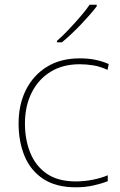

<svg xmlns="http://www.w3.org/2000/svg" viewBox="-20 -786 512 816"><path d="M302 10Q218 10 164 -25.5Q110 -61 84.5 -122.5Q59 -184 59 -261Q59 -342 90.5 -404.5Q122 -467 180 -502.5Q238 -538 319 -538Q355 -538 384.5 -532Q414 -526 442 -514L437 -489Q407 -503 377.5 -508Q348 -513 319 -513Q247 -513 195 -481Q143 -449 114.5 -392Q86 -335 86 -261Q86 -193 108.5 -137Q131 -81 178.5 -48Q226 -15 302 -15Q338 -15 373.5 -22Q409 -29 438 -41V-16Q413 -6 378 2Q343 10 302 10ZM391 -766V-759Q365 -725 324 -682Q283 -639 243 -606H222V-612Q245 -632 271.5 -660Q298 -688 322.5 -716.5Q347 -745 361 -766Z"/></svg>

Font: Noto Sans Cherokee Thin
Style: Regular
Weight: 100
Designer: Monotype Design Team
Foundry: Monotype Imaging Inc.
Version: Version 2.001; ttfautohint (v1.8.4.7-5d5b)